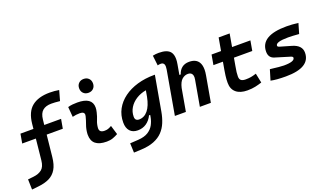

<svg xmlns="http://www.w3.org/2000/svg" viewBox="-133 -1361 3736 2200"><g transform="rotate(-20 1735.5 -260.5)"><path d="M-41.5 232.9 -44.9 107.9 23.4 100.6Q87.4 93.8 126.2 62.7Q165 31.7 172.9 -44.9L199.2 -301.3H32.7L52.7 -414.6H210.9L216.8 -473.6Q231.4 -616.7 309.8 -679.4Q388.2 -742.2 526.9 -742.2Q586.9 -742.2 640.6 -732.4L606.4 -609.9Q572.3 -613.8 547.4 -615.2Q522.5 -616.7 502 -616.7Q434.1 -616.7 395.8 -584.5Q357.4 -552.2 349.6 -478.5L342.8 -414.6H547.9L527.8 -301.3H331.1L303.7 -37.6Q294.4 52.2 262.2 106.7Q230 161.1 174.8 188.5Q119.6 215.8 41 224.1Z M1057.6 -142.6 1091.3 -31.2Q1061.5 -14.2 1028.3 -2.2Q995.1 9.8 952.1 9.8Q772.5 9.8 772.5 -137.2Q772.5 -145 772.9 -153.3Q776.4 -205.6 793.9 -253.9Q811.5 -302.2 822.3 -345.2Q825.2 -355.5 825.2 -364.3Q825.2 -401.9 770.5 -401.9Q724.1 -401.9 681.2 -390.6L670.9 -513.7Q699.7 -522 728.5 -524.7Q757.3 -527.3 786.1 -527.3Q964.8 -527.3 964.8 -402.3Q964.8 -376.5 957 -345.2Q945.8 -297.4 929.2 -258.3Q912.6 -219.2 909.2 -172.4Q905.3 -115.7 971.2 -115.7Q995.6 -115.7 1013.9 -121.8Q1032.2 -127.9 1057.6 -142.6ZM946.3 -587.4Q908.7 -587.4 885.3 -610.8Q861.8 -634.3 861.8 -671.9Q861.8 -709.5 885.3 -732.9Q908.7 -756.3 946.3 -756.3Q983.9 -756.3 1007.3 -732.9Q1030.8 -709.5 1030.8 -671.9Q1030.8 -634.3 1007.3 -610.8Q983.9 -587.4 946.3 -587.4Z M1200.7 234.4 1195.8 119.6 1298.3 113.3Q1373 108.4 1418.5 79.8Q1463.9 51.3 1487.1 8.1Q1510.3 -35.2 1518.6 -82.5L1522.9 -107.9H1508.8Q1481.4 -51.3 1436 -20.5Q1390.6 10.3 1331.1 10.3Q1269.5 10.3 1236.1 -26.6Q1202.6 -63.5 1202.6 -130.4Q1202.6 -219.7 1241.7 -291.7Q1280.8 -363.8 1351.3 -415.5Q1421.9 -467.3 1516.4 -494.9Q1610.8 -522.5 1721.7 -522.5H1731L1655.8 -98.1Q1643.6 -29.3 1619.6 28.8Q1595.7 86.9 1554.2 130.6Q1512.7 174.3 1447.8 200.2Q1382.8 226.1 1288.6 230.5ZM1572.8 -390.1Q1504.9 -377.9 1451.9 -344.5Q1398.9 -311 1368.4 -261.5Q1337.9 -211.9 1337.9 -152.3Q1337.9 -102.1 1387.2 -102.1Q1450.7 -102.1 1495.1 -156.7Q1539.6 -211.4 1559.6 -314.9Z M2089.4 0 2144.5 -312.5Q2147.5 -327.6 2147.5 -340.3Q2147.5 -364.3 2137.7 -379.4Q2122.6 -401.9 2088.4 -401.9Q2049.3 -401.9 2016.6 -373.8Q1983.9 -345.7 1967.3 -274.9L1918.9 0H1784.7L1877.9 -530.8Q1881.3 -550.3 1881.3 -565.4Q1881.3 -585 1875.5 -596.7Q1864.3 -617.2 1836.4 -617.2Q1815.4 -617.2 1797.9 -611.8L1783.7 -734.9Q1802.2 -739.3 1820.8 -741Q1839.4 -742.7 1857.9 -742.7Q1959 -742.7 1996.6 -695.8Q2021.5 -664.6 2021.5 -607.9Q2021.5 -580.1 2015.1 -545.4L1993.7 -423.8H2010.3Q2025.9 -473.1 2060.5 -500.2Q2095.2 -527.3 2148.4 -527.3Q2231 -527.3 2264.6 -473.6Q2286.1 -439 2286.1 -383.8Q2286.1 -353 2279.3 -315.4L2223.6 0Z M2667.5 9.8Q2579.6 9.8 2531 -31.5Q2482.4 -72.8 2482.4 -148.4Q2482.4 -170.9 2483.6 -191.7Q2484.9 -212.4 2488.3 -238Q2491.7 -263.7 2498 -301.3L2514.6 -396H2398.9L2420.4 -517.6H2536.1L2563.5 -673.8H2697.8L2670.4 -517.6H2894L2872.6 -396H2648.9L2632.3 -301.3Q2624 -253.9 2620.8 -229.5Q2617.7 -205.1 2617.7 -177.7Q2617.7 -145 2635.3 -130.4Q2652.8 -115.7 2691.4 -115.7Q2728 -115.7 2755.9 -120.6Q2783.7 -125.5 2821.8 -137.7L2845.7 -21.5Q2807.6 -8.8 2765.1 0.5Q2722.7 9.8 2667.5 9.8Z M3135.3 9.8Q3020 9.8 2952.6 -4.9L2990.7 -131.3Q3053.2 -123.5 3094.7 -119.6Q3136.2 -115.7 3157.2 -115.7Q3290 -115.7 3290 -163.6Q3290 -176.3 3264.6 -184.1L3085.4 -238.8Q3018.6 -258.8 3018.6 -333Q3018.6 -527.3 3336.4 -527.3Q3369.1 -527.3 3404.8 -524.9Q3440.4 -522.5 3479.5 -517.6L3443.8 -395Q3403.3 -398.4 3370.4 -400.1Q3337.4 -401.9 3311.5 -401.9Q3159.2 -401.9 3159.2 -355.5Q3159.2 -342.3 3183.6 -335.4L3321.3 -295.4Q3434.1 -262.2 3434.1 -172.9Q3434.1 9.8 3135.3 9.8Z"/></g></svg>

Font: CaskaydiaCove NF
Style: Bold Italic
Weight: 700
Italic angle: -10°
Designer: Aaron Bell
Foundry: Saja Typeworks
Version: Version 2111.001; VTT 6.35;Nerd Fonts 3.2.1